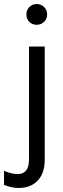

<svg xmlns="http://www.w3.org/2000/svg" viewBox="-66 -738 314 953"><path d="M156 55Q156 121 121.5 158Q87 195 26 195Q-7 195 -46 180V110Q-8 126 22 126Q78 126 78 53V-507H156ZM153 -703Q168 -688 168 -666Q168 -644 153 -629.5Q138 -615 116 -615Q94 -615 79.5 -629.5Q65 -644 65 -666Q65 -688 79.5 -703Q94 -718 116 -718Q138 -718 153 -703Z"/></svg>

Font: Hind Vadodara
Style: Regular
Weight: 400
Designer: Hitesh Malaviya
Foundry: Indian Type Foundry
Version: Version 1.001;PS 1.0;hotconv 1.0.86;makeotf.lib2.5.63406; tt